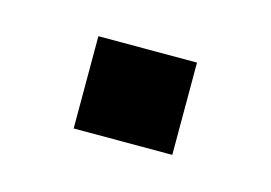

<svg xmlns="http://www.w3.org/2000/svg" viewBox="-34 -352 289 205"><g transform="rotate(15 110.5 -250.0)"><path d="M56 -301H165V-199H56Z"/></g></svg>

Font: HermeneusOne
Style: Regular
Weight: 400
Designer: Rodrigo Fuenzalida, Pablo Impallari
Foundry: Pablo Impallari, Rodrigo Fuenzalida
Version: Version 1.000; ttfautohint (v0.8) -G 200 -r 50